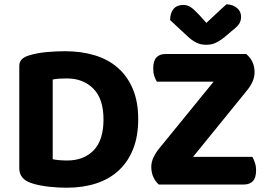

<svg xmlns="http://www.w3.org/2000/svg" viewBox="-20 -861 1249 896"><path d="M463 -303Q463 -400 415.5 -447.5Q368 -495 292 -495Q274 -495 258 -494Q242 -493 226 -490V-118Q239 -115 257.5 -113.5Q276 -112 293 -112Q371 -112 417 -159.5Q463 -207 463 -303ZM625 -305Q625 -225 601 -165Q577 -105 533.5 -65Q490 -25 428.5 -5Q367 15 292 15Q275 15 253.5 14Q232 13 209.5 10.5Q187 8 164 3.5Q141 -1 122 -8Q70 -27 70 -76V-552Q70 -572 80.5 -583Q91 -594 111 -601Q152 -614 198 -618Q244 -622 282 -622Q359 -622 422 -603Q485 -584 530 -544.5Q575 -505 600 -445.5Q625 -386 625 -305ZM977 -480H712Q705 -491 700 -506.5Q695 -522 695 -542Q695 -577 710 -593Q725 -609 752 -609H1129Q1168 -576 1168 -524Q1168 -501 1158 -479Q1148 -457 1131 -437L881 -129H1158Q1164 -118 1169.5 -102Q1175 -86 1175 -66Q1175 -31 1160 -15.5Q1145 0 1119 0H721Q706 -13 696 -34Q686 -55 686 -83Q686 -106 697.5 -129Q709 -152 726 -172ZM943 -754Q966 -775 990 -798Q1014 -821 1037 -841Q1066 -840 1085.5 -824Q1105 -808 1105 -783Q1105 -763 1095.5 -749Q1086 -735 1061 -716L1027 -687Q1001 -667 983 -659.5Q965 -652 943 -652Q916 -652 895.5 -662.5Q875 -673 857 -690L774 -767Q774 -801 790 -819.5Q806 -838 835 -838Q854 -838 869.5 -828Q885 -818 911 -790Z"/></svg>

Font: Baloo 2
Style: Bold
Weight: 700
Designer: Sarang Kulkarni and Ek Type
Foundry: Ek Type
Version: Version 1.640;hotconv 1.0.111;makeotfexe 2.5.65597; ttfautoh